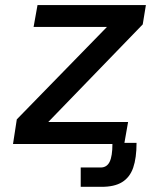

<svg xmlns="http://www.w3.org/2000/svg" viewBox="-20 -570 640 760"><path d="M46.5 -97.5 403.5 -463.5H113L128.5 -550H557.5L545 -473.5L171 -87H487L472.5 -4.5H520.5Q520.5 55.5 507.2 93.8Q494 132 463.2 151Q432.5 170 380 169.5H299.5V93H378.5Q403 93 414 70.5Q425 48 425 0H31.5Z"/></svg>

Font: JuliaMono MediumItalic
Style: Regular
Weight: 500
Italic angle: -9°
Monospace: yes
Designer: cormullion
Foundry: corm
Version: Version 0.049; ttfautohint (v1.8.4)